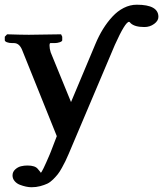

<svg xmlns="http://www.w3.org/2000/svg" viewBox="-29 -579 689 811"><path d="M456.1 -389.2 261.2 70.8Q252 91.8 247.3 101.6Q242.7 111.3 232.7 129.4Q222.7 147.5 215.3 156.7Q208 166 195.6 178.5Q183.1 190.9 170.7 196.8Q158.2 202.6 140.9 207.3Q123.5 211.9 104 211.9Q93.3 211.9 80.6 209.2Q67.9 206.5 54.7 201.4Q41.5 196.3 32.7 185.8Q23.9 175.3 23.9 162.1Q23.9 147 35.2 136.7Q46.4 126.5 59.6 123.3Q72.8 120.1 86.9 120.1Q119.6 120.1 130.9 134.8Q144 149.9 143.1 150.9Q148.4 149.9 180.2 75.2Q184.1 65.9 186 61L210.9 -3.9L64 -369.1Q52.2 -397 29.8 -397H22.9Q9.3 -397 0.2 -400.6Q-8.8 -404.3 -8.8 -409.2V-423.8L1 -434.1Q63 -432.1 92.8 -432.1L229 -434.1L233.9 -423.8V-409.2Q233.9 -404.3 223.4 -400.6Q212.9 -397 202.1 -397H184.1Q180.2 -397 180.2 -386.2Q180.2 -373.5 185.1 -357.9L271 -147.9L374 -393.1Q388.2 -427.2 406 -456.1Q423.8 -484.9 445.6 -508.5Q467.3 -532.2 493.9 -545.7Q520.5 -559.1 548.8 -559.1Q640.1 -559.1 640.1 -507.8Q640.1 -491.2 622.1 -478Q604 -464.8 581.1 -464.8Q540 -464.8 522.9 -481Q518.6 -486.8 516.1 -486.8Q500 -486.8 456.1 -389.2Z"/></svg>

Font: Linux Libertine
Style: Bold Italic
Weight: 700
Italic angle: -11.5°
Designer: Philipp H. Poll
Foundry: Philipp H. Poll
Version: Version 4.0.5